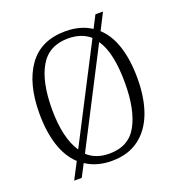

<svg xmlns="http://www.w3.org/2000/svg" viewBox="-142 -870 944 1024"><g transform="rotate(-20 330.5 -357.5)"><path d="M153 -54Q102 -101 77 -179Q52 -257 52 -359Q52 -529 122 -627Q192 -725 332 -725Q417 -725 478 -685L514 -755H557L509 -661Q559 -615 583.5 -538Q608 -461 608 -358Q608 -246 577 -163.5Q546 -81 484 -35.5Q422 10 331 10Q244 10 184 -31L147 40H104ZM456 -642Q408 -684 332 -684Q223 -684 173 -598.5Q123 -513 123 -358Q123 -277 137.5 -214Q152 -151 181 -109ZM331 -31Q441 -31 489 -118Q537 -205 537 -358Q537 -440 524 -503.5Q511 -567 482 -609L207 -75Q255 -31 331 -31Z"/></g></svg>

Font: Noto Serif Hebrew SemiCondensed Light
Style: Regular
Weight: 300
Width: 4
Designer: Monotype Design Team
Foundry: Monotype Imaging Inc.
Version: Version 2.004; ttfautohint (v1.8.4.7-5d5b)